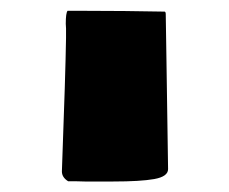

<svg xmlns="http://www.w3.org/2000/svg" viewBox="-20 -767 432 362"><path d="M104.5 -713.4 104 -722.2Q104 -742.7 107.4 -746.6H139.6Q214.4 -746.6 290.5 -745.1Q292.5 -744.6 292.5 -740.2L293.9 -649.9Q296.9 -449.2 296.9 -448.2Q296.9 -434.1 270.8 -429.4Q244.6 -424.8 193.8 -424.8H139.6L120.6 -425.3H108.4Q96.7 -432.6 96.7 -443.8L102.1 -600.6Q104 -662.6 104.5 -695.3Z"/></svg>

Font: Bowlby One
Style: Regular
Weight: 400
Designer: vernon adams
Foundry: vernon adams
Version: Version 1.001